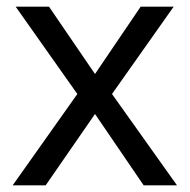

<svg xmlns="http://www.w3.org/2000/svg" viewBox="-20 -556 569 576"><path d="M212 -274 27 -536H127L265 -334L402 -536H501L316 -274L511 0H411L265 -214L117 0H18Z"/></svg>

Font: Noto Sans Medefaidrin
Style: Regular
Weight: 400
Designer: Dalton Maag Ltd
Foundry: Dalton Maag Ltd
Version: Version 1.002; ttfautohint (v1.8.4.7-5d5b)